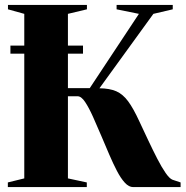

<svg xmlns="http://www.w3.org/2000/svg" viewBox="-20 -763 757 783"><path d="M12 0V-19L79 -35.5V-706.5L12.5 -725V-743H334.5V-725L257 -706.5V-403.5H346L546.5 -706.5L455.5 -725V-743H684.5V-725L605.5 -706.5L385.5 -403Q427.5 -402.5 454.2 -390.8Q481 -379 502.5 -350Q524 -321 548.5 -267.5Q566 -230 584.8 -190.2Q603.5 -150.5 621.5 -115.5Q639.5 -80.5 655.5 -57.5Q671.5 -34.5 683.5 -30L716.5 -19V0H523Q505.5 0 489 -18Q472.5 -36 456.8 -66.2Q441 -96.5 425.2 -133.5Q409.5 -170.5 393.5 -208Q376 -249.5 359.2 -286.8Q342.5 -324 327 -347.2Q311.5 -370.5 296 -370.5H257V-35.5L334 -19V0ZM318.5 -577V-544H22.5V-577Z"/></svg>

Font: Merriweather 144pt ExtraBold
Style: Regular
Weight: 800
Version: Version 2.100